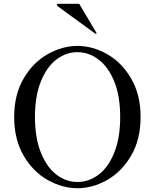

<svg xmlns="http://www.w3.org/2000/svg" viewBox="-20 -982 821 1016"><path d="M55 -363Q55 -481 105 -566.5Q155 -652 232.5 -695.5Q310 -739 390 -739Q470 -739 547 -695.5Q624 -652 674 -566.5Q724 -481 724 -363Q724 -244 674 -158.5Q624 -73 547 -29.5Q470 14 390 14Q310 14 232.5 -29.5Q155 -73 105 -158.5Q55 -244 55 -363ZM616 -363Q616 -474 584.5 -551Q553 -628 501.5 -667Q450 -706 390 -706Q330 -706 279 -667.5Q228 -629 196.5 -551.5Q165 -474 165 -363Q165 -252 196.5 -174Q228 -96 279 -57.5Q330 -19 390 -19Q450 -19 501.5 -57.5Q553 -96 584.5 -174Q616 -252 616 -363ZM484 -804 487 -803Q489 -803 490 -804Q491 -805 491 -806L490 -809L399 -962H288Q281 -962 281 -955Q281 -952 284 -950Z"/></svg>

Font: Shippori Mincho Medium
Style: Regular
Weight: 500
Designer: FONTDASU
Foundry: FONTDASU / Google Inc. / but / Adobe
Version: Version 3.110; ttfautohint (v1.8.3)